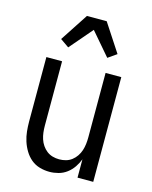

<svg xmlns="http://www.w3.org/2000/svg" viewBox="-115 -837 731 921"><g transform="rotate(15 250.0 -376.5)"><path d="M220 8Q195 8 171 1Q147 -6 128.5 -21.5Q110 -37 97 -58.5Q84 -80 76.5 -103.5Q69 -127 66.5 -151.5Q64 -176 64 -200V-520H142V-200Q142 -183 144 -166.5Q146 -150 151 -134.5Q156 -119 165.5 -105Q175 -91 188 -81Q201 -71 217 -66.5Q233 -62 250 -62Q267 -62 283 -66.5Q299 -71 312 -81Q325 -91 334.5 -105Q344 -119 349 -134.5Q354 -150 356 -166.5Q358 -183 358 -200V-520H436V0H358V-91Q350 -70 337 -51Q324 -32 305.5 -18Q287 -4 264.5 2Q242 8 220 8ZM153 -592 110 -622 201 -761H299L390 -622L347 -592L250 -705Z"/></g></svg>

Font: Iosevka Web
Style: Regular
Weight: 400
Monospace: yes
Designer: Belleve Invis
Foundry: Belleve Invis
Version: Version 28.0.3; ttfautohint (v1.8.3)